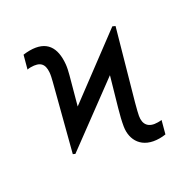

<svg xmlns="http://www.w3.org/2000/svg" viewBox="-172 -872 975 1017"><g transform="rotate(-30 315.5 -363.5)"><path d="M85.9 -142 452.8 -411.6 403.4 -238.6C393.1 -203.1 384.6 -167.6 380 -139.2C367.5 -62.5 407.7 9.9 514.2 9.9C525.6 9.9 536.9 9.2 550.4 7.1L571 -69.6C565.3 -68.5 556.8 -68.2 548.3 -68.2C491.5 -68.2 469.5 -99.4 478 -147.7C479.8 -157.7 485.8 -184.7 495.7 -220.2L608.7 -622.2L593 -629.3L221.9 -353.3L267 -518.5C272.7 -539.8 277.3 -560 279.1 -578.8C288.4 -677.2 251.4 -737.2 149.9 -737.2C137.1 -737.2 124.3 -736.2 110.8 -734.4L89.5 -655.5C95.5 -657 101.2 -657.7 110.1 -657.7C167.3 -657.7 186.4 -633.9 183.2 -585.9C182.2 -570.3 177.9 -551.8 172.6 -531.2L73.2 -147.7Z"/></g></svg>

Font: Margiela Sans
Style: Italic
Weight: 400
Italic angle: -9.39999°
Designer: Stefan Endress, Andreas Faust
Version: Version 1.100;FEAKit 1.0